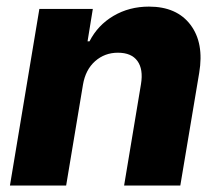

<svg xmlns="http://www.w3.org/2000/svg" viewBox="-20 -573 674 593"><path d="M236.2 -311.1 184.3 0H10.7L101.6 -545.5H266.7L250.4 -445.3H256.4Q282 -495.4 330.6 -524Q379.3 -552.6 440 -552.6Q525.9 -552.6 568.4 -496.3Q610.8 -440 595.2 -347.7L536.9 0H363.3L415.5 -313.6Q422.9 -359 404.5 -384.6Q386 -410.2 344.1 -410.2Q303.3 -410.2 273.6 -383.9Q244 -357.6 236.2 -311.1Z"/></svg>

Font: Inter UI Extra Bold
Style: Italic
Weight: 800
Italic angle: 9.39999°
Designer: Rasmus Andersson
Foundry: rsms
Version: 3.2;8d6f07862